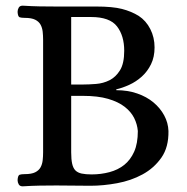

<svg xmlns="http://www.w3.org/2000/svg" viewBox="-20 -654 661 677"><path d="M303 -39Q336 -39 366 -47Q396 -55 418 -72.5Q440 -90 453 -119Q466 -148 466 -192Q464 -216 453 -238Q442 -260 419.5 -277.5Q397 -295 361 -305.5Q325 -316 272 -316H231V-117Q231 -92 234.5 -76.5Q238 -61 246 -53Q254 -45 268 -42Q282 -39 303 -39ZM231 -594V-356H273Q293 -356 318.5 -358Q344 -360 366 -371Q388 -382 403 -406Q418 -430 418 -475Q418 -528 392.5 -561Q367 -594 301 -594ZM179 0Q149 0 120.5 0.5Q92 1 60 3Q50 3 46 -4Q42 -11 42 -19Q43 -36 49.5 -38Q56 -40 67 -40Q91 -40 104 -46.5Q117 -53 123 -64Q129 -75 130.5 -89Q132 -103 132 -117V-514Q132 -528 130.5 -542Q129 -556 123 -567Q117 -578 104 -584.5Q91 -591 67 -591Q56 -591 49.5 -593Q43 -595 42 -612Q42 -620 46 -627Q50 -634 60 -634Q92 -632 120 -631.5Q148 -631 178 -631H319Q377 -631 410 -622.5Q443 -614 469 -598Q495 -581 510 -551.5Q525 -522 525 -487Q525 -453 512.5 -427.5Q500 -402 480 -384Q460 -366 436 -355Q412 -344 390 -339V-336Q430 -336 463.5 -324.5Q497 -313 521 -293Q545 -273 559 -247Q573 -221 574 -192Q575 -135 549 -98Q523 -61 482.5 -39Q442 -17 393 -8Q344 1 299 1Z"/></svg>

Font: Alice
Style: Regular
Weight: 400
Designer: Cyreal (www.cyreal.org)
Foundry: Cyreal (www.cyreal.org)
Version: Version 1.010